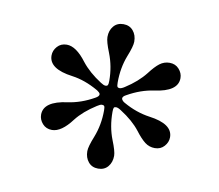

<svg xmlns="http://www.w3.org/2000/svg" viewBox="-55 -764 612 537"><g transform="rotate(10 251.0 -495.0)"><path d="M71.8 -411.1Q71.8 -449.2 139.2 -458Q176.8 -463.4 212.9 -483.9Q223.1 -489.3 223.1 -495.1Q223.1 -497.6 220.5 -500.2Q217.8 -502.9 215.3 -504.4L212.9 -505.9Q175.3 -527.3 139.2 -532.2Q71.8 -541 71.8 -579.1Q71.8 -593.3 82 -604.7Q92.3 -616.2 108.9 -616.2Q135.7 -616.2 165 -577.1Q186 -550.3 221.2 -527.8Q230 -522 234.9 -522Q239.7 -522 241.5 -524.9Q243.2 -527.8 243.2 -537.1Q243.2 -577.6 229 -613.8Q216.8 -644 216.8 -657.2Q216.8 -675.8 227.1 -688Q237.3 -700.2 254.9 -700.2Q272.5 -700.2 282.7 -688Q293 -675.8 293 -657.2Q293 -644 280.8 -613.8Q267.1 -578.6 267.1 -537.1Q267.1 -527.3 268.8 -524.7Q270.5 -522 274.9 -522Q280.3 -522 289.1 -527.8Q324.2 -550.3 345.2 -577.1Q360.4 -597.2 372.8 -606.7Q385.3 -616.2 400.9 -616.2Q417.5 -616.2 427.7 -604.7Q438 -593.3 438 -579.1Q438 -541 371.1 -532.2Q334 -526.9 296.9 -505.9Q287.1 -501 287.1 -495.1Q287.1 -492.7 289.6 -489.7Q292 -486.8 294.4 -485.4L296.9 -483.9Q333 -463.4 371.1 -458Q438 -449.2 438 -411.1Q438 -397 427.7 -385.5Q417.5 -374 400.9 -374Q385.3 -374 372.8 -383.5Q360.4 -393.1 345.2 -413.1Q325.2 -439 289.1 -461.9Q280.3 -467.8 274.9 -467.8Q270 -467.8 268.6 -465.1Q267.1 -462.4 267.1 -453.1Q267.1 -411.1 280.8 -376Q293 -345.7 293 -333Q293 -314.5 282.7 -302.2Q272.5 -290 254.9 -290Q237.3 -290 227.1 -302.2Q216.8 -314.5 216.8 -333Q216.8 -345.7 229 -376Q243.2 -412.1 243.2 -453.1Q243.2 -462.4 241.5 -465.1Q239.7 -467.8 234.9 -467.8Q230 -467.8 221.2 -461.9Q185.1 -439 165 -413.1Q135.7 -374 108.9 -374Q92.3 -374 82 -385.5Q71.8 -397 71.8 -411.1Z"/></g></svg>

Font: Flanker Steampunk
Style: Regular
Weight: 400
Designer: Alexey Kryukov, Leonardo Di Lena
Foundry: Alexey Kryukov, Leonardo Di Lena
Version: 1.210